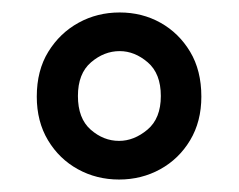

<svg xmlns="http://www.w3.org/2000/svg" viewBox="-20 -732 383 308"><path d="M171 -444Q135 -444 105 -460.5Q75 -477 57 -507Q39 -537 39 -577Q39 -619 57.5 -649Q76 -679 106 -695.5Q136 -712 172 -712Q208 -712 237.5 -695.5Q267 -679 285 -649Q303 -619 303 -577Q303 -537 285 -507Q267 -477 237 -460.5Q207 -444 171 -444ZM171 -506Q195 -506 216.5 -524Q238 -542 238 -578Q238 -614 217 -632Q196 -650 172 -650Q147 -650 126 -632Q105 -614 105 -578Q105 -542 125.5 -524Q146 -506 171 -506Z"/></svg>

Font: DM Sans 10pt
Style: Regular
Weight: 400
Version: Version 4.004;gftools[0.9.30]